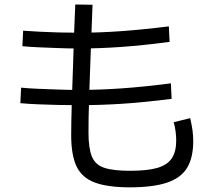

<svg xmlns="http://www.w3.org/2000/svg" viewBox="-20 -823 920 839"><path d="M291.1 -232.2Q291.1 -252.2 291.7 -295.6Q292.2 -338.9 294.4 -398.9Q296.7 -458.9 298.9 -527.2Q301.1 -595.6 303.3 -666.1Q305.6 -736.7 308.9 -803.3L384.4 -802.2Q382.2 -740 379.4 -672.2Q376.7 -604.4 374.4 -538.3Q372.2 -472.2 370 -413.3Q367.8 -354.4 367.2 -310.6Q366.7 -266.7 366.7 -243.3Q366.7 -176.7 381.1 -140Q395.6 -103.3 435 -90Q474.4 -76.7 547.8 -76.7Q624.4 -76.7 667.8 -89.4Q711.1 -102.2 730.6 -131.1Q750 -160 750 -208.9Q750 -227.8 747.2 -249.4Q744.4 -271.1 738.9 -288.9L811.1 -306.7Q817.8 -277.8 821.1 -254.4Q824.4 -231.1 824.4 -206.7Q824.4 -134.4 797.8 -90Q771.1 -45.6 710 -25Q648.9 -4.4 547.8 -4.4Q450 -4.4 393.9 -25.6Q337.8 -46.7 314.4 -96.1Q291.1 -145.6 291.1 -232.2ZM68.9 -372.2 72.2 -440Q104.4 -436.7 146.7 -435Q188.9 -433.3 234.4 -431.7Q280 -430 321.1 -430Q413.3 -430 510 -436.7Q606.7 -443.3 726.7 -458.9L730 -391.1Q608.9 -375.6 511.7 -369.4Q414.4 -363.3 321.1 -363.3Q278.9 -363.3 233.9 -364.4Q188.9 -365.6 146.1 -367.2Q103.3 -368.9 68.9 -372.2ZM77.8 -621.1 81.1 -688.9Q112.2 -686.7 153.9 -684.4Q195.6 -682.2 238.9 -681.1Q282.2 -680 323.3 -680Q413.3 -680 507.2 -686.7Q601.1 -693.3 717.8 -707.8L721.1 -640Q603.3 -624.4 508.9 -617.8Q414.4 -611.1 323.3 -611.1Q281.1 -611.1 237.8 -612.8Q194.4 -614.4 152.8 -616.1Q111.1 -617.8 77.8 -621.1Z"/></svg>

Font: Paperlogy 4 Regular
Style: Regular
Weight: 400
Designer: redesigned by Lee Juim, glyphs from Gmarket Sans & Montserrat
Foundry: PT&
Version: Version 1.001